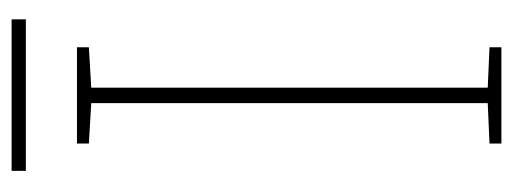

<svg xmlns="http://www.w3.org/2000/svg" viewBox="-290 -666 864 323"><g transform="rotate(-90 141.5 -505.0)"><path d="M270 -917H15V-893H270ZM223 -93V-113L155 -116V-783L223 -787V-807H61V-787L129 -783V-116L61 -113V-93Z"/></g></svg>

Font: Noto Sans Kannada UI Thin
Style: Regular
Weight: 100
Designer: Jelle Bosma - Monotype Design Team
Foundry: Monotype Imaging Inc.
Version: Version 2.005